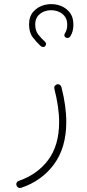

<svg xmlns="http://www.w3.org/2000/svg" viewBox="-20 -669 428 945"><path d="M258.3 -252.9Q267.1 -256.3 273.7 -252Q280.3 -247.6 282.2 -240.7Q306.2 -147.9 306.2 -68.4Q306.2 57.1 246.1 139.2Q186 221.2 84 255.4Q76.2 257.8 69.8 254.2Q63.5 250.5 61.5 244.1Q58.6 235.8 62.3 229.5Q65.9 223.1 72.3 221.2Q164.1 189.9 217.5 117.9Q271 45.9 271 -68.4Q271 -106 264.9 -147Q258.8 -188 247.6 -231.9Q245.6 -240.2 249.3 -245.6Q252.9 -251 258.3 -252.9ZM123 -548.8Q123 -588.4 145 -612.5Q167 -636.7 199.7 -644.8Q232.4 -652.8 264.9 -644.8Q297.4 -636.7 319.3 -612.3Q341.3 -587.9 341.3 -547.4Q341.3 -513.7 326.2 -490.2Q322.8 -484.9 316.7 -482.7Q310.5 -480.5 304.2 -483.9Q292 -490.7 299.3 -504.4Q304.7 -512.7 307.9 -523.2Q311 -533.7 311 -547.4Q311 -575.7 295.2 -592.8Q279.3 -609.9 255.9 -615.7Q232.4 -621.6 208.7 -616Q185.1 -610.4 169.2 -593.5Q153.3 -576.7 153.3 -548.8Q153.3 -519 167.5 -500.2Q181.6 -481.4 202.6 -462.4Q207 -458 206.5 -451.7Q206.1 -445.3 201.7 -441.4Q197.8 -437 191.4 -437.7Q185.1 -438.5 180.2 -442.4Q159.2 -461.9 141.1 -485.6Q123 -509.3 123 -548.8Z"/></svg>

Font: Mikhak-FD ExtraLight
Style: Regular
Weight: 200
Designer: Amin Abedi
Version: Version 3.2